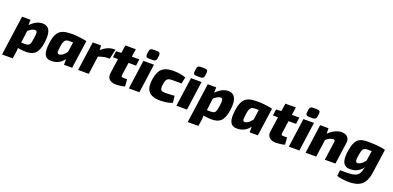

<svg xmlns="http://www.w3.org/2000/svg" viewBox="-9 -1803 6327 3091"><g transform="rotate(20 3154.5 -257.5)"><path d="M427 -509Q484 -509 518.5 -479.5Q553 -450 564.5 -390Q576 -330 564 -236Q553 -158 532.5 -108.5Q512 -59 482.5 -33Q453 -7 414.5 3.5Q376 14 330 14Q306 14 274.5 11.5Q243 9 209.5 4Q176 -1 147 -9.5Q118 -18 98 -30L119 -101Q159 -101 192.5 -100.5Q226 -100 269 -100Q299 -100 318 -105.5Q337 -111 348 -125Q359 -139 365.5 -165.5Q372 -192 378 -233Q386 -288 386 -317Q386 -346 377 -357Q368 -368 348 -368Q330 -368 306.5 -357.5Q283 -347 259.5 -329Q236 -311 218 -288L185 -359Q197 -377 220 -402Q243 -427 275.5 -452Q308 -477 347 -493Q386 -509 427 -509ZM224 -497 222 -375 241 -360 199 -27 188 -10Q189 15 187.5 40Q186 65 181 94L166 185H-16L79 -497Z M946 -511Q972 -511 1006.5 -508Q1041 -505 1076 -500.5Q1111 -496 1140.5 -491Q1170 -486 1186 -481L1052 -387Q1020 -388 992 -388.5Q964 -389 932 -389Q908 -389 890 -384.5Q872 -380 859.5 -367.5Q847 -355 837.5 -330Q828 -305 822 -264Q814 -208 812.5 -178.5Q811 -149 820 -139Q829 -129 851 -129Q874 -131 900 -148.5Q926 -166 950.5 -195Q975 -224 995 -259L1025 -206Q1008 -140 973 -92Q938 -44 889 -18Q840 8 778 12Q709 16 674 -15Q639 -46 631.5 -108.5Q624 -171 637 -261Q650 -348 676 -398.5Q702 -449 741 -473Q780 -497 831.5 -504Q883 -511 946 -511ZM1008 -495 1186 -481 1118 0H978V-110L955 -125Z M1432 -497 1438 -388 1454 -375 1403 0H1220L1290 -497ZM1674 -511 1636 -344H1594Q1563 -344 1526.5 -335Q1490 -326 1433 -308L1426 -411Q1482 -461 1536.5 -486Q1591 -511 1640 -511Z M1979 -631 1913 -168Q1910 -145 1917 -137Q1924 -129 1949 -129H2012L2021 -9Q2000 -1 1971 3.5Q1942 8 1914 10.5Q1886 13 1868 13Q1795 13 1756 -25Q1717 -63 1727 -129L1800 -631ZM2088 -497 2073 -384H1677L1691 -492L1787 -497Z M2339 -497 2270 0H2089L2158 -497ZM2313 -721Q2342 -721 2355 -707Q2368 -693 2365 -664L2358 -611Q2352 -561 2298 -561H2226Q2168 -561 2175 -618L2182 -671Q2187 -721 2241 -721Z M2670 -511Q2723 -511 2781 -502.5Q2839 -494 2883 -475L2858 -364Q2807 -365 2765 -365Q2723 -365 2693 -365Q2656 -365 2634 -354.5Q2612 -344 2600 -319.5Q2588 -295 2582 -250Q2575 -201 2580 -176Q2585 -151 2604 -142Q2623 -133 2659 -133Q2678 -133 2704.5 -133.5Q2731 -134 2761.5 -135.5Q2792 -137 2822 -140L2835 -24Q2788 -4 2733 4Q2678 12 2627 12Q2539 12 2482 -15Q2425 -42 2402.5 -101Q2380 -160 2393 -256Q2406 -347 2436 -403Q2466 -459 2522.5 -485Q2579 -511 2670 -511Z M3154 -497 3085 0H2904L2973 -497ZM3128 -721Q3157 -721 3170 -707Q3183 -693 3180 -664L3173 -611Q3167 -561 3113 -561H3041Q2983 -561 2990 -618L2997 -671Q3002 -721 3056 -721Z M3608 -509Q3665 -509 3699.5 -479.5Q3734 -450 3745.5 -390Q3757 -330 3745 -236Q3734 -158 3713.5 -108.5Q3693 -59 3663.5 -33Q3634 -7 3595.5 3.5Q3557 14 3511 14Q3487 14 3455.5 11.5Q3424 9 3390.5 4Q3357 -1 3328 -9.5Q3299 -18 3279 -30L3300 -101Q3340 -101 3373.5 -100.5Q3407 -100 3450 -100Q3480 -100 3499 -105.5Q3518 -111 3529 -125Q3540 -139 3546.5 -165.5Q3553 -192 3559 -233Q3567 -288 3567 -317Q3567 -346 3558 -357Q3549 -368 3529 -368Q3511 -368 3487.5 -357.5Q3464 -347 3440.5 -329Q3417 -311 3399 -288L3366 -359Q3378 -377 3401 -402Q3424 -427 3456.5 -452Q3489 -477 3528 -493Q3567 -509 3608 -509ZM3405 -497 3403 -375 3422 -360 3380 -27 3369 -10Q3370 15 3368.5 40Q3367 65 3362 94L3347 185H3165L3260 -497Z M4127 -511Q4153 -511 4187.5 -508Q4222 -505 4257 -500.5Q4292 -496 4321.5 -491Q4351 -486 4367 -481L4233 -387Q4201 -388 4173 -388.5Q4145 -389 4113 -389Q4089 -389 4071 -384.5Q4053 -380 4040.5 -367.5Q4028 -355 4018.5 -330Q4009 -305 4003 -264Q3995 -208 3993.5 -178.5Q3992 -149 4001 -139Q4010 -129 4032 -129Q4055 -131 4081 -148.5Q4107 -166 4131.5 -195Q4156 -224 4176 -259L4206 -206Q4189 -140 4154 -92Q4119 -44 4070 -18Q4021 8 3959 12Q3890 16 3855 -15Q3820 -46 3812.5 -108.5Q3805 -171 3818 -261Q3831 -348 3857 -398.5Q3883 -449 3922 -473Q3961 -497 4012.5 -504Q4064 -511 4127 -511ZM4189 -495 4367 -481 4299 0H4159V-110L4136 -125Z M4720 -631 4654 -168Q4651 -145 4658 -137Q4665 -129 4690 -129H4753L4762 -9Q4741 -1 4712 3.5Q4683 8 4655 10.5Q4627 13 4609 13Q4536 13 4497 -25Q4458 -63 4468 -129L4541 -631ZM4829 -497 4814 -384H4418L4432 -492L4528 -497Z M5080 -497 5011 0H4830L4899 -497ZM5054 -721Q5083 -721 5096 -707Q5109 -693 5106 -664L5099 -611Q5093 -561 5039 -561H4967Q4909 -561 4916 -618L4923 -671Q4928 -721 4982 -721Z M5553 -511Q5594 -511 5625 -495Q5656 -479 5671.5 -447.5Q5687 -416 5680 -369L5628 0H5446L5490 -311Q5494 -338 5487 -348.5Q5480 -359 5457 -357Q5432 -357 5402 -342Q5372 -327 5330 -293L5303 -374Q5357 -438 5423.5 -474.5Q5490 -511 5553 -511ZM5329 -497 5332 -365 5348 -352 5299 0H5117L5186 -497Z M6124 -495 6302 -481 6244 -72Q6232 15 6204 70Q6176 125 6134.5 154Q6093 183 6042 194Q5991 205 5934 206Q5916 206 5878.5 204Q5841 202 5799 195.5Q5757 189 5724 175L5734 75Q5750 75 5766.5 75Q5783 75 5806.5 75Q5830 75 5867 75Q5938 74 5989 57Q6040 40 6061 -4Q6076 -32 6081.5 -60.5Q6087 -89 6101 -114L6070 -126ZM6013 -511Q6073 -511 6129.5 -506.5Q6186 -502 6231 -495Q6276 -488 6301 -481L6167 -387Q6135 -388 6106.5 -388.5Q6078 -389 6045 -389Q6015 -389 5996 -383Q5977 -377 5965.5 -363.5Q5954 -350 5947 -325.5Q5940 -301 5934 -264Q5924 -208 5924 -178Q5924 -148 5934 -137.5Q5944 -127 5965 -129Q5989 -132 6014.5 -149Q6040 -166 6065 -194.5Q6090 -223 6110 -259L6140 -207Q6123 -142 6087 -95.5Q6051 -49 6001.5 -23.5Q5952 2 5891 4Q5823 7 5787.5 -23.5Q5752 -54 5743.5 -114.5Q5735 -175 5749 -261Q5762 -348 5785.5 -398.5Q5809 -449 5841.5 -473Q5874 -497 5917 -504Q5960 -511 6013 -511Z"/></g></svg>

Font: Exo 2 ExtraBold
Style: Italic
Weight: 800
Italic angle: -8°
Designer: Natanael Gama
Foundry: Natanael Gama
Version: Version 2.010